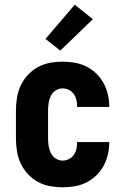

<svg xmlns="http://www.w3.org/2000/svg" viewBox="-20 -791 540 819"><path d="M247 8Q220 8 193 3Q166 -2 142 -15Q118 -28 99 -48.5Q80 -69 68.5 -93.5Q57 -118 52.5 -145.5Q48 -173 48 -200V-320Q48 -347 52.5 -374.5Q57 -402 68.5 -426.5Q80 -451 99 -471.5Q118 -492 142 -505Q166 -518 193 -523Q220 -528 247 -528Q273 -528 299 -523.5Q325 -519 348 -507.5Q371 -496 390 -478Q409 -460 421.5 -437Q434 -414 440 -388.5Q446 -363 446 -337V-335H309V-336Q309 -350 306 -364Q303 -378 295 -389.5Q287 -401 274 -407.5Q261 -414 247 -414Q231 -414 217.5 -405Q204 -396 197 -382Q190 -368 187.5 -352Q185 -336 185 -320V-200Q185 -184 187.5 -168Q190 -152 197 -138Q204 -124 217.5 -115Q231 -106 247 -106Q261 -106 274 -112.5Q287 -119 295 -130.5Q303 -142 306 -156Q309 -170 309 -184V-185H446V-183Q446 -157 440 -131.5Q434 -106 421.5 -83Q409 -60 390 -42Q371 -24 348 -12.5Q325 -1 299 3.5Q273 8 247 8ZM237 -575 174 -625 299 -771 376 -709Z"/></svg>

Font: Iosevka SS18 Heavy
Style: Regular
Weight: 900
Monospace: yes
Designer: Belleve Invis
Foundry: Belleve Invis
Version: Version 25.1.1; ttfautohint (v1.8.4)